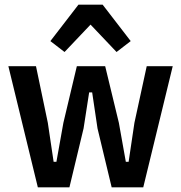

<svg xmlns="http://www.w3.org/2000/svg" viewBox="-20 -807 779 827"><path d="M16 -522H135L186 -278L211 -110H223L253 -278L311 -522H433L492 -278L522 -110H534L559 -278L612 -522H724L597 0H461L400 -254L377 -409H364L340 -254L279 0H143ZM422 -787 543 -630 482 -583 370 -701 258 -583 197 -630 318 -787Z"/></svg>

Font: IBM Plex Sans Condensed SemiBold
Style: Regular
Weight: 600
Width: 3
Designer: Mike Abbink, Paul van der Laan, Pieter van Rosmalen
Foundry: Bold Monday
Version: Version 1.3